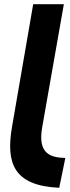

<svg xmlns="http://www.w3.org/2000/svg" viewBox="-20 -894 331 914"><path d="M138 -874 37 -289C8 -118 44 -10 262 0L291 -142C222 -144 158 -160 181 -289L284 -874Z"/></svg>

Font: Ember
Style: Ita
Weight: 400
Designer: Stig
Foundry: Cannot Into Space Fonts
Version: Version 0.127